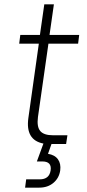

<svg xmlns="http://www.w3.org/2000/svg" viewBox="-20 -660 400 880"><path d="M179 -2Q96 -18 110 -119L158 -460H68L73 -500H163L183 -640H227L207 -500H343L338 -460H202L154 -124Q148 -79 164.5 -59.5Q181 -40 223 -40H289L283 0H216L200 45Q231 50 245.5 70Q260 90 256 121Q251 156 225 178Q199 200 160 200H95L100 162H162Q206 162 212 121Q218 80 174 80H149Z"/></svg>

Font: Retni Sans Light
Style: Italic
Weight: 300
Italic angle: -8°
Designer: Vitaly Kuzmin
Foundry: ParaType Ltd.
Version: Version 1.00;June 10, 2019;FontCreator 11.5.0.2425 64-bit; t